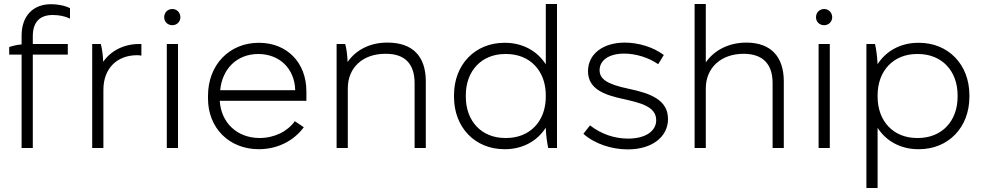

<svg xmlns="http://www.w3.org/2000/svg" viewBox="-20 -740 4926 960"><path d="M88 0H144V-467H319V-520H144V-559C144 -631 180 -665 244 -665C275 -665 305 -659 330 -647V-699C306 -712 268 -719 235 -719C145 -719 88 -660 88 -562V-518C67 -516 44 -511 26 -505V-467H88Z M441 0H497V-291C497 -398 565 -464 666 -464C672 -464 681 -463 687 -462V-520H676C599 -520 534 -486 496 -431C495 -464 490 -498 484 -520H441Z M842 -614C864 -614 882 -631 882 -654C882 -677 864 -695 842 -695C818 -695 801 -677 801 -654C801 -631 818 -614 842 -614ZM814 0H870V-520H814Z M1274 6C1364 6 1447 -33 1499 -104L1454 -134C1419 -84 1353 -50 1278 -50C1166 -50 1086 -126 1079 -234V-236H1512V-283C1512 -427 1415 -526 1275 -526H1274C1126 -526 1020 -415 1020 -261V-247C1020 -101 1125 6 1274 6ZM1081 -289C1091 -397 1166 -470 1271 -470C1377 -470 1452 -398 1456 -292V-289Z M1663 0H1719V-298C1719 -403 1795 -471 1906 -471H1910C2007 -471 2053 -418 2053 -324V0H2109V-333C2109 -458 2044 -527 1918 -527H1915C1830 -527 1759 -490 1718 -430C1717 -465 1712 -499 1706 -520H1663Z M2502 6H2505C2593 6 2667 -35 2709 -102V-96C2710 -64 2716 -23 2721 0H2765V-720H2709V-418C2667 -485 2593 -526 2505 -526H2502C2356 -526 2250 -418 2250 -264V-256C2250 -102 2356 6 2502 6ZM2506 -50C2389 -50 2309 -133 2309 -257V-263C2309 -387 2389 -470 2506 -470H2511C2629 -470 2709 -387 2709 -263V-257C2709 -133 2629 -50 2511 -50Z M3119 7C3238 7 3320 -54 3320 -145C3320 -240 3234 -273 3124 -296C3014 -319 2978 -345 2978 -389C2978 -438 3024 -472 3101 -472C3158 -472 3222 -453 3271 -419L3299 -465C3248 -504 3172 -527 3104 -527C2995 -527 2920 -470 2920 -384C2920 -296 2999 -266 3096 -245C3181 -226 3261 -208 3261 -139C3261 -84 3207 -47 3121 -47C3051 -47 2986 -70 2930 -113L2897 -71C2951 -22 3037 7 3119 7Z M3453 0H3509V-298C3509 -401 3585 -471 3698 -471C3793 -471 3843 -421 3843 -324V0H3899V-333C3899 -458 3833 -527 3712 -527C3624 -527 3551 -489 3509 -428V-720H3453Z M4101 -614C4123 -614 4141 -631 4141 -654C4141 -677 4123 -695 4101 -695C4077 -695 4060 -677 4060 -654C4060 -631 4077 -614 4101 -614ZM4073 0H4129V-520H4073Z M4312 200H4368V-101C4410 -35 4483 6 4571 6H4575C4721 6 4827 -102 4827 -256V-264C4827 -418 4721 -526 4575 -526H4571C4483 -526 4410 -485 4368 -419C4366 -455 4361 -497 4355 -520H4312ZM4565 -50C4448 -50 4368 -133 4368 -257V-263C4368 -387 4448 -470 4565 -470H4570C4688 -470 4768 -387 4768 -263V-257C4768 -133 4688 -50 4570 -50Z"/></svg>

Font: Fixel Display Light
Style: Regular
Weight: 300
Designer: AlfaBravo + MacPaw
Foundry: Kyrylo Tkachov, Marchela Mozhyna, Serhii Makarenko, Maria Weinstein, Zakhar Kryvoshyya
Version: Version 1.211